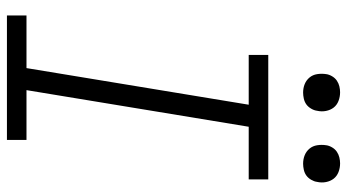

<svg xmlns="http://www.w3.org/2000/svg" viewBox="-238 -738 977 540"><g transform="rotate(90 250.0 -468.5)"><path d="M374 0H24V-55H172L275 -680H135V-735H485V-680H337L234 -55H374ZM441 -833Q428 -833 417 -837.5Q406 -842 398.5 -851Q391 -860 389 -872.5Q387 -885 389 -898Q390 -906 395 -914.5Q400 -923 407.5 -928Q415 -933 423.5 -935Q432 -937 440 -937Q453 -937 464.5 -932.5Q476 -928 483 -919Q490 -910 492.5 -897.5Q495 -885 492 -872Q491 -864 486 -855.5Q481 -847 474 -842Q467 -837 458 -835Q449 -833 441 -833ZM241 -833Q228 -833 217 -837.5Q206 -842 198.5 -851Q191 -860 189 -872.5Q187 -885 189 -898Q190 -906 195 -914.5Q200 -923 207.5 -928Q215 -933 223.5 -935Q232 -937 240 -937Q253 -937 264.5 -932.5Q276 -928 283 -919Q290 -910 292.5 -897.5Q295 -885 292 -872Q291 -864 286 -855.5Q281 -847 274 -842Q267 -837 258 -835Q249 -833 241 -833Z"/></g></svg>

Font: Iosevka Light
Style: Italic
Weight: 300
Italic angle: -9°
Monospace: yes
Designer: Belleve Invis
Foundry: Belleve Invis
Version: Version 32.5.0; ttfautohint (v1.8.4)